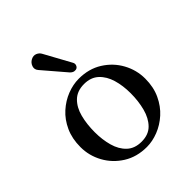

<svg xmlns="http://www.w3.org/2000/svg" viewBox="-200 -819 949 949"><g transform="rotate(-45 274.0 -345.0)"><path d="M274 12Q204 12 151.5 -21Q99 -54 70 -107Q41 -160 41 -220Q41 -279 62 -325Q83 -371 117.5 -402Q152 -433 193 -449Q234 -465 274 -465Q344 -465 396.5 -432Q449 -399 478 -346Q507 -293 507 -233Q507 -174 485.5 -128Q464 -82 429.5 -51Q395 -20 354 -4Q313 12 274 12ZM274 -25Q323 -25 351.5 -54Q380 -83 392.5 -130.5Q405 -178 405 -233Q405 -286 392 -330Q379 -374 350 -401Q321 -428 274 -428Q225 -428 196 -399.5Q167 -371 155 -324.5Q143 -278 143 -222Q143 -170 155.5 -125Q168 -80 197 -52.5Q226 -25 274 -25ZM302 -509Q295 -505 285 -506.5Q275 -508 265 -518L163 -637Q150 -652 156 -670Q162 -688 179 -697Q196 -706 211.5 -699.5Q227 -693 234 -679L309 -542Q315 -532 312 -522.5Q309 -513 302 -509Z"/></g></svg>

Font: Alice
Style: Regular
Weight: 400
Designer: Ksenia Yerulevich
Foundry: Cyreal (http://www.cyreal.org/)
Version: Version 2.003; ttfautohint (v1.8.3)